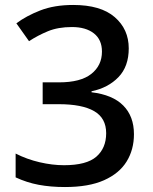

<svg xmlns="http://www.w3.org/2000/svg" viewBox="-20 -744 615 774"><path d="M499 -549Q499 -476 457.5 -433Q416 -390 349 -376V-372Q434 -362 477 -318.5Q520 -275 520 -203Q520 -141 490.5 -93Q461 -45 399.5 -17.5Q338 10 242 10Q184 10 136 1Q88 -8 43 -29V-125Q88 -102 139.5 -90Q191 -78 238 -78Q329 -78 368.5 -112.5Q408 -147 408 -207Q408 -268 359.5 -296Q311 -324 217 -324H152V-412H218Q305 -412 348 -446Q391 -480 391 -536Q391 -584 358.5 -609.5Q326 -635 270 -635Q214 -635 173 -618Q132 -601 97 -578L46 -650Q86 -680 142.5 -702Q199 -724 275 -724Q386 -724 442.5 -675Q499 -626 499 -549Z"/></svg>

Font: Noto Sans Meetei Mayek Medium
Style: Regular
Weight: 500
Designer: Monotype Design Team and Neelakash Kshetrimayum
Foundry: Monotype Imaging Inc.
Version: Version 2.002; ttfautohint (v1.8.4.7-5d5b)